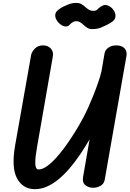

<svg xmlns="http://www.w3.org/2000/svg" viewBox="-20 -1291 891 1320"><path d="M220 9.5Q137.5 9.5 97.2 -64.5Q57 -138.5 84.5 -294L194 -913Q197.5 -933 218.8 -956Q240 -979 276 -979Q308.5 -979 328.8 -957.8Q349 -936.5 343.5 -904.5L234.5 -279Q228.5 -245.5 225.2 -217.2Q222 -189 222.5 -168.8Q223 -148.5 228.2 -137.2Q233.5 -126 244.5 -126Q270.5 -126 300.2 -146.5Q330 -167 361.2 -200.8Q392.5 -234.5 422.2 -275Q452 -315.5 478.2 -356.2Q504.5 -397 524.5 -431.5Q544.5 -466 555 -487Q569 -513 586.8 -552.5Q604.5 -592 622.5 -637Q640.5 -682 655.5 -725.5Q670.5 -769 678 -803L698.5 -922Q702.5 -947.5 724.8 -963.2Q747 -979 778.5 -979Q817.5 -979 836.2 -958.5Q855 -938 849.5 -907L700 -55.5Q695 -27 671 -13.5Q647 0 621 0Q589 0 566.8 -18.2Q544.5 -36.5 551 -73.5L596 -333Q564 -278 529.5 -227.2Q495 -176.5 458 -133.2Q421 -90 382 -58Q343 -26 302.2 -8.2Q261.5 9.5 220 9.5ZM613 -1091Q594 -1091 580.8 -1099.2Q567.5 -1107.5 556.2 -1118.2Q545 -1129 532 -1137.2Q519 -1145.5 500.5 -1145.5Q493.5 -1145.5 481 -1138.8Q468.5 -1132 460 -1122Q447.5 -1107.5 430.2 -1109Q413 -1110.5 397 -1122.2Q381 -1134 370.2 -1151.2Q359.5 -1168.5 359.5 -1185.5Q359.5 -1206 379 -1222Q398.5 -1238 416.5 -1246Q431.5 -1253 453.8 -1262Q476 -1271 503.5 -1271Q525.5 -1271 539.8 -1262.8Q554 -1254.5 565.5 -1243.8Q577 -1233 590 -1224.8Q603 -1216.5 621.5 -1216.5Q641 -1216.5 649.2 -1226Q657.5 -1235.5 674.5 -1246.5Q698 -1262.5 721 -1253.5Q744 -1244.5 759 -1223.8Q774 -1203 774 -1183.5Q774 -1162.5 761 -1149.8Q748 -1137 717 -1121Q700.5 -1112.5 675.2 -1101.8Q650 -1091 613 -1091Z"/></svg>

Font: Edu QLD Hand
Style: Regular
Weight: 400
Designer: Tina and Corey Anderson, Eben Sorkin
Foundry: Sorkin Type Co.
Version: Version 2.000